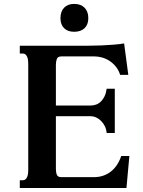

<svg xmlns="http://www.w3.org/2000/svg" viewBox="-20 -946 721 966"><path d="M435.5 -415Q450.2 -415 463.6 -419.9Q477.1 -424.8 487.8 -435.3Q498.5 -445.8 506.1 -461.7Q513.7 -477.5 516.6 -499.5H557.6V-276.9H516.6Q515.1 -295.4 507.6 -310.8Q500 -326.2 488.8 -337.4Q477.5 -348.6 463.9 -355Q450.2 -361.3 435.5 -361.3H261.2V-96.2Q261.2 -78.6 266.1 -66.7Q271 -54.7 288.6 -54.7H452.6Q478 -54.7 499.8 -62.3Q521.5 -69.8 538.8 -83.7Q556.2 -97.7 569.1 -117.4Q582 -137.2 589.8 -161.1H630.9L616.2 0H79.6V-39.1H94.2Q103 -39.1 108.4 -43.9Q113.8 -48.8 116.9 -56.4Q120.1 -64 121.1 -73.2Q122.1 -82.5 122.1 -91.3V-624.5Q122.1 -633.3 121.1 -642.6Q120.1 -651.9 116.9 -659.4Q113.8 -667 108.4 -671.9Q103 -676.8 94.2 -676.8H79.6V-715.8H381.8Q402.3 -715.8 430.9 -716.1Q459.5 -716.3 490.5 -717.5Q521.5 -718.8 551.5 -721.2Q581.5 -723.6 604.5 -727.5L625.5 -569.3H584.5Q576.7 -594.2 562 -611.8Q547.4 -629.4 529.5 -640.6Q511.7 -651.9 492.4 -657Q473.1 -662.1 456.1 -662.1H288.6Q271 -662.1 266.1 -649.7Q261.2 -637.2 261.2 -619.6V-415ZM284.2 -854.5Q284.2 -888.2 302.5 -907.2Q320.8 -926.3 353 -926.3Q386.7 -926.3 405.5 -907.2Q424.3 -888.2 424.3 -854.5Q424.3 -822.3 405.5 -804.2Q386.7 -786.1 353 -786.1Q320.8 -786.1 302.5 -804.2Q284.2 -822.3 284.2 -854.5Z"/></svg>

Font: Arian AMU Serif
Style: Bold
Weight: 700
Designer: Ruben Hakobyan (Tarumian)
Foundry: Ruben Hakobyan (Tarumian)
Version: Version 1.002